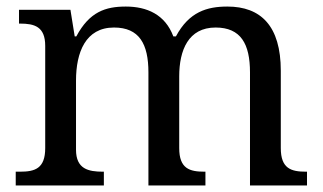

<svg xmlns="http://www.w3.org/2000/svg" viewBox="-20 -566 985 586"><path d="M28 0H297V-42H294C250 -42 212 -50 212 -109V-320C212 -406 241 -482 328 -482C405 -482 433 -432 433 -345V0H607V-42H604C559 -42 527 -51 527 -114V-333C527 -413 555 -482 638 -482C715 -482 743 -432 743 -345V0H917V-42H914C869 -42 837 -51 837 -114V-350C837 -487 776 -546 674 -546C612 -546 557 -530 517 -455H509C484 -522 428 -546 364 -546C302 -546 253 -530 213 -455H208L195 -536H38V-494H41C85 -494 118 -485 118 -426V-114C118 -51 86 -42 41 -42H28Z"/></svg>

Font: Noto Serif
Style: Regular
Weight: 400
Designer: Monotype Design Team
Foundry: Monotype Imaging Inc.
Version: Version 2.015